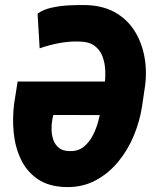

<svg xmlns="http://www.w3.org/2000/svg" viewBox="-20 -741 626 771"><path d="M246.6 10.3Q176.3 8.8 131.8 -21.5Q87.4 -51.8 64 -101.1Q40.5 -150.4 34.9 -209.5Q29.3 -268.6 37.1 -327.1L50.8 -413.6H442.4L419.4 -278.8L193.8 -279.3L190.4 -262.7Q186.5 -241.7 187 -219.7Q187.5 -197.8 194.6 -178.2Q201.7 -158.7 217.3 -146.7Q232.9 -134.8 258.3 -134.3Q292 -132.8 314.9 -150.6Q337.9 -168.5 352.5 -196.8Q367.2 -225.1 375.2 -256.1Q383.3 -287.1 387.2 -312.5L399.9 -396.5Q403.8 -426.3 402.6 -457.5Q401.4 -488.8 391.4 -514.9Q381.3 -541 359.6 -557.1Q337.9 -573.2 300.8 -574.2Q259.3 -575.7 218.5 -568.1Q177.7 -560.5 139.2 -546.9L130.9 -686Q152.8 -702.6 187.3 -710.2Q221.7 -717.8 257.8 -719.5Q293.9 -721.2 320.8 -720.7Q389.6 -719.7 439 -692.9Q488.3 -666 518.1 -620.4Q547.9 -574.7 559.3 -516.6Q570.8 -458.5 562.5 -396L550.3 -313Q541.5 -255.4 517.8 -197.5Q494.1 -139.6 455.3 -92.3Q416.5 -44.9 364.3 -16.8Q312 11.2 246.6 10.3Z"/></svg>

Font: Roboto Condensed Black
Style: Italic
Weight: 900
Italic angle: -12°
Designer: Christian Robertson
Foundry: Google
Version: Version 3.008; 2023